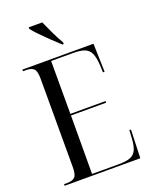

<svg xmlns="http://www.w3.org/2000/svg" viewBox="-169 -1020 873 1109"><g transform="rotate(-20 268.0 -465.5)"><path d="M31 0V-10H50Q83 -10 97.5 -24.5Q112 -39 112 -85V-629Q112 -675 97.5 -689.5Q83 -704 50 -704H31V-714H468L473 -540H463L461 -587Q458 -633 446.5 -658.5Q435 -684 409.5 -694Q384 -704 339 -704H204V-379H420V-369H204L203 -10H367Q412 -10 437.5 -19.5Q463 -29 474.5 -53Q486 -77 489 -120L492 -174H502L496 0ZM298 -771Q275 -792 245 -820.5Q215 -849 188.5 -876.5Q162 -904 149 -921V-931H232Q247 -897 266 -857Q285 -817 306 -781V-771Z"/></g></svg>

Font: Noto Serif Display Condensed
Style: Regular
Weight: 400
Width: 3
Designer: Monotype Design Team
Foundry: Monotype Imaging Inc.
Version: Version 2.009